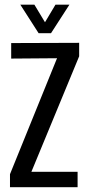

<svg xmlns="http://www.w3.org/2000/svg" viewBox="-20 -778 366 798"><path d="M21.5 0V-54L217 -536L26.5 -534.5V-599L309 -600V-544L110.5 -64H302.5V0ZM140.5 -640 64.5 -758.5H123L167 -685.5L210.5 -758.5H268.5L192 -640Z"/></svg>

Font: Big Shoulders
Style: Regular
Weight: 400
Designer: Patric King
Foundry: XO Type Co
Version: Version 2.002